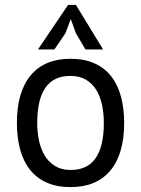

<svg xmlns="http://www.w3.org/2000/svg" viewBox="-20 -752 576 784"><path d="M49 -250Q49 -377 105.5 -444.5Q162 -512 268 -512Q324 -512 365.5 -493.5Q407 -475 434 -440.5Q461 -406 474 -357.5Q487 -309 487 -250Q487 -123 430.5 -55.5Q374 12 268 12Q212 12 170.5 -6.5Q129 -25 102 -59.5Q75 -94 62 -142.5Q49 -191 49 -250ZM132 -250Q132 -212 139.5 -177Q147 -142 163 -116Q179 -90 205 -74Q231 -58 268 -58Q404 -57 404 -250Q404 -289 396.5 -324Q389 -359 373 -385Q357 -411 331 -426.5Q305 -442 268 -442Q132 -443 132 -250ZM258 -732H290L401 -550H329L290 -616L269 -674L247 -616L202 -550H135Z"/></svg>

Font: PTSans
Style: Regular
Weight: 400
Designer: A.Korolkova, O.Umpeleva, V.Yefimov
Foundry: ParaType Ltd
Version: Version 2.003W OFL